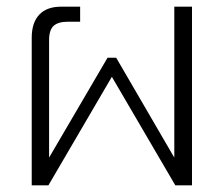

<svg xmlns="http://www.w3.org/2000/svg" viewBox="-20 -555 670 575"><path d="M75 -442Q75 -487 97.5 -511Q120 -535 163 -535H220V-490H184Q154 -490 140.5 -477.5Q127 -465 127 -435V-83L302 -382H328L502 -83V-535H555V0H505L315 -325L125 0H75Z"/></svg>

Font: Prompt ExtraLight
Style: Regular
Weight: 275
Designer: Katatrad Team
Foundry: CadsonDemak
Version: Version 1.000